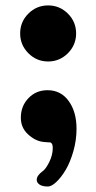

<svg xmlns="http://www.w3.org/2000/svg" viewBox="-20 -510 352 702"><path d="M53.7 -387.7Q53.7 -430.2 83.7 -460.2Q113.8 -490.2 155.8 -490.2Q198.2 -490.2 228.3 -460.2Q258.3 -430.2 258.3 -387.7Q258.3 -345.7 228.3 -315.4Q198.2 -285.2 155.8 -285.2Q113.8 -285.2 83.7 -315.4Q53.7 -345.7 53.7 -387.7ZM114.3 147.5Q114.3 131.8 136.2 115.7Q147.5 107.9 160.2 82.3Q172.9 56.6 172.9 30.8Q172.9 13.2 163.6 10.7L154.8 10.3Q146 9.8 137.7 8.8Q108.9 5.4 82.5 -18.8Q56.2 -43 56.2 -79.6Q56.2 -122.1 84 -151.1Q111.8 -180.2 153.8 -180.2Q202.6 -180.2 231.2 -140.6Q259.8 -101.1 259.8 -39.1Q259.8 2.4 248.3 42.7Q236.8 83 220.5 110.6Q204.1 138.2 186.3 155Q168.5 171.9 155.3 171.9Q134.8 171.9 124.5 164.8Q114.3 157.7 114.3 147.5Z"/></svg>

Font: Cooper*
Style: Bold
Weight: 700
Designer: Owen Earl
Foundry: indestructible type*
Version: Version 0.001